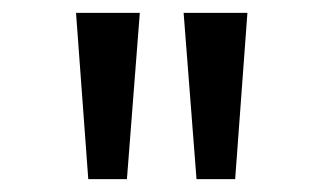

<svg xmlns="http://www.w3.org/2000/svg" viewBox="-20 -749 501 298"><path d="M117 -471 98 -729H197L177 -471ZM285 -471 265 -729H364L345 -471Z"/></svg>

Font: Noto Sans Gurmukhi Condensed
Style: Regular
Weight: 400
Width: 3
Designer: Jelle Bosma - Monotype Design Team
Foundry: Monotype Imaging Inc.
Version: Version 2.004; ttfautohint (v1.8.4.7-5d5b)